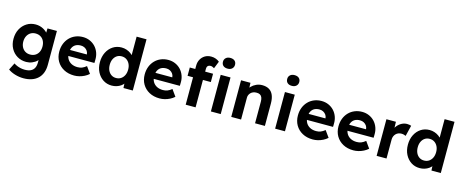

<svg xmlns="http://www.w3.org/2000/svg" viewBox="-49 -1620 6443 2679"><g transform="rotate(15 3173.0 -281.0)"><path d="M88 163 139 62Q159 76 185 87Q211 98 239.5 104Q268 110 298 110Q350 110 383.5 94Q417 78 434 46Q451 14 451 -34V-126L475 -121Q469 -88 441.5 -60.5Q414 -33 373.5 -16.5Q333 0 289 0Q216 0 159 -34Q102 -68 69 -128Q36 -188 36 -267Q36 -346 68.5 -407.5Q101 -469 157.5 -504.5Q214 -540 286 -540Q316 -540 343.5 -533Q371 -526 394.5 -513.5Q418 -501 436.5 -485.5Q455 -470 467 -452Q479 -434 482 -416L453 -408L457 -529H593V-40Q593 25 574 75Q555 125 518.5 159.5Q482 194 429.5 212Q377 230 312 230Q249 230 188 211.5Q127 193 88 163ZM455 -266Q455 -311 438 -345.5Q421 -380 389.5 -399Q358 -418 316 -418Q275 -418 244 -398.5Q213 -379 195.5 -344.5Q178 -310 178 -266Q178 -221 195.5 -186.5Q213 -152 244 -133Q275 -114 316 -114Q358 -114 389.5 -133Q421 -152 438 -186Q455 -220 455 -266Z M699 -261Q699 -323 719 -374Q739 -425 775 -462.5Q811 -500 860.5 -520.5Q910 -541 968 -541Q1022 -541 1068 -521Q1114 -501 1147.5 -465.5Q1181 -430 1199 -381.5Q1217 -333 1215 -277L1214 -233H789L766 -320H1097L1081 -302V-324Q1079 -351 1063.5 -372.5Q1048 -394 1024 -406.5Q1000 -419 970 -419Q926 -419 895.5 -402Q865 -385 849 -352Q833 -319 833 -272Q833 -224 853.5 -189Q874 -154 911.5 -134.5Q949 -115 1000 -115Q1035 -115 1064 -126Q1093 -137 1126 -164L1194 -69Q1165 -43 1130 -25.5Q1095 -8 1058 1Q1021 10 985 10Q899 10 834.5 -25Q770 -60 734.5 -121Q699 -182 699 -261Z M1285 -265Q1285 -344 1316.5 -406.5Q1348 -469 1402.5 -504.5Q1457 -540 1527 -540Q1564 -540 1598.5 -528.5Q1633 -517 1660.5 -497Q1688 -477 1705 -452.5Q1722 -428 1724 -402L1688 -395V-740H1831V0H1696L1690 -122L1718 -119Q1716 -94 1700 -71Q1684 -48 1657.5 -29.5Q1631 -11 1597.5 -0.5Q1564 10 1527 10Q1457 10 1402.5 -25.5Q1348 -61 1316.5 -122.5Q1285 -184 1285 -265ZM1693 -265Q1693 -311 1676 -346Q1659 -381 1629 -401Q1599 -421 1559 -421Q1519 -421 1489.5 -401Q1460 -381 1443.5 -346Q1427 -311 1427 -265Q1427 -218 1443.5 -183Q1460 -148 1489.5 -128Q1519 -108 1559 -108Q1599 -108 1629 -128Q1659 -148 1676 -183Q1693 -218 1693 -265Z M1933 -261Q1933 -323 1953 -374Q1973 -425 2009 -462.5Q2045 -500 2094.5 -520.5Q2144 -541 2202 -541Q2256 -541 2302 -521Q2348 -501 2381.5 -465.5Q2415 -430 2433 -381.5Q2451 -333 2449 -277L2448 -233H2023L2000 -320H2331L2315 -302V-324Q2313 -351 2297.5 -372.5Q2282 -394 2258 -406.5Q2234 -419 2204 -419Q2160 -419 2129.5 -402Q2099 -385 2083 -352Q2067 -319 2067 -272Q2067 -224 2087.5 -189Q2108 -154 2145.5 -134.5Q2183 -115 2234 -115Q2269 -115 2298 -126Q2327 -137 2360 -164L2428 -69Q2399 -43 2364 -25.5Q2329 -8 2292 1Q2255 10 2219 10Q2133 10 2068.5 -25Q2004 -60 1968.5 -121Q1933 -182 1933 -261Z M2595 -566Q2595 -615 2617 -655Q2639 -695 2677.5 -718Q2716 -741 2768 -741Q2803 -741 2834 -729.5Q2865 -718 2887 -699L2845 -594Q2832 -602 2818.5 -607.5Q2805 -613 2794 -613Q2775 -613 2762.5 -606.5Q2750 -600 2744 -587.5Q2738 -575 2738 -556V0H2667Q2644 0 2626 0Q2608 0 2595 0ZM2516 -396V-516H2852V-396ZM2959 0V-529H3101V0ZM2942 -715Q2942 -749 2965.5 -770.5Q2989 -792 3029 -792Q3070 -792 3093 -771.5Q3116 -751 3116 -715Q3116 -681 3092.5 -659Q3069 -637 3029 -637Q2988 -637 2965 -657.5Q2942 -678 2942 -715Z M3253 -529H3389L3393 -421L3365 -409Q3376 -445 3404.5 -474.5Q3433 -504 3473 -522Q3513 -540 3557 -540Q3617 -540 3657.5 -516Q3698 -492 3718.5 -443.5Q3739 -395 3739 -324V0H3597V-313Q3597 -349 3587 -373Q3577 -397 3556.5 -408Q3536 -419 3506 -418Q3482 -418 3461.5 -410.5Q3441 -403 3426.5 -389Q3412 -375 3403.5 -357Q3395 -339 3395 -318V0H3325Q3302 0 3284 0Q3266 0 3253 0Z M3887 0V-529H4029V0ZM3870 -715Q3870 -749 3893.5 -770.5Q3917 -792 3957 -792Q3998 -792 4021 -771.5Q4044 -751 4044 -715Q4044 -681 4020.5 -659Q3997 -637 3957 -637Q3916 -637 3893 -657.5Q3870 -678 3870 -715Z M4146 -261Q4146 -323 4166 -374Q4186 -425 4222 -462.5Q4258 -500 4307.5 -520.5Q4357 -541 4415 -541Q4469 -541 4515 -521Q4561 -501 4594.5 -465.5Q4628 -430 4646 -381.5Q4664 -333 4662 -277L4661 -233H4236L4213 -320H4544L4528 -302V-324Q4526 -351 4510.5 -372.5Q4495 -394 4471 -406.5Q4447 -419 4417 -419Q4373 -419 4342.5 -402Q4312 -385 4296 -352Q4280 -319 4280 -272Q4280 -224 4300.5 -189Q4321 -154 4358.5 -134.5Q4396 -115 4447 -115Q4482 -115 4511 -126Q4540 -137 4573 -164L4641 -69Q4612 -43 4577 -25.5Q4542 -8 4505 1Q4468 10 4432 10Q4346 10 4281.5 -25Q4217 -60 4181.5 -121Q4146 -182 4146 -261Z M4732 -261Q4732 -323 4752 -374Q4772 -425 4808 -462.5Q4844 -500 4893.5 -520.5Q4943 -541 5001 -541Q5055 -541 5101 -521Q5147 -501 5180.5 -465.5Q5214 -430 5232 -381.5Q5250 -333 5248 -277L5247 -233H4822L4799 -320H5130L5114 -302V-324Q5112 -351 5096.5 -372.5Q5081 -394 5057 -406.5Q5033 -419 5003 -419Q4959 -419 4928.5 -402Q4898 -385 4882 -352Q4866 -319 4866 -272Q4866 -224 4886.5 -189Q4907 -154 4944.5 -134.5Q4982 -115 5033 -115Q5068 -115 5097 -126Q5126 -137 5159 -164L5227 -69Q5198 -43 5163 -25.5Q5128 -8 5091 1Q5054 10 5018 10Q4932 10 4867.5 -25Q4803 -60 4767.5 -121Q4732 -182 4732 -261Z M5353 0V-529H5490L5495 -359L5471 -394Q5483 -435 5510 -468.5Q5537 -502 5573.5 -521Q5610 -540 5650 -540Q5667 -540 5683 -537Q5699 -534 5710 -530L5672 -374Q5661 -380 5643.5 -384.5Q5626 -389 5608 -389Q5584 -389 5563.5 -380.5Q5543 -372 5528 -356.5Q5513 -341 5504.5 -320Q5496 -299 5496 -274V0Z M5734 -265Q5734 -344 5765.5 -406.5Q5797 -469 5851.5 -504.5Q5906 -540 5976 -540Q6013 -540 6047.5 -528.5Q6082 -517 6109.5 -497Q6137 -477 6154 -452.5Q6171 -428 6173 -402L6137 -395V-740H6280V0H6145L6139 -122L6167 -119Q6165 -94 6149 -71Q6133 -48 6106.5 -29.5Q6080 -11 6046.5 -0.5Q6013 10 5976 10Q5906 10 5851.5 -25.5Q5797 -61 5765.5 -122.5Q5734 -184 5734 -265ZM6142 -265Q6142 -311 6125 -346Q6108 -381 6078 -401Q6048 -421 6008 -421Q5968 -421 5938.5 -401Q5909 -381 5892.5 -346Q5876 -311 5876 -265Q5876 -218 5892.5 -183Q5909 -148 5938.5 -128Q5968 -108 6008 -108Q6048 -108 6078 -128Q6108 -148 6125 -183Q6142 -218 6142 -265Z"/></g></svg>

Font: Mach SemiBold
Style: Regular
Weight: 600
Version: Version 1.002